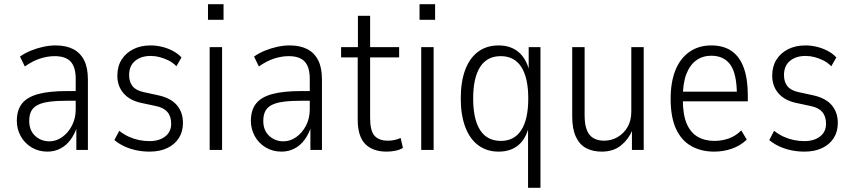

<svg xmlns="http://www.w3.org/2000/svg" viewBox="-20 -713 4055 913"><path d="M206 8Q163 8 129.5 -12.5Q96 -33 78 -66.5Q60 -100 60 -138Q60 -190 85 -221Q110 -252 162.5 -266Q215 -280 299 -280H350V-234H304Q252 -234 216.5 -229.5Q181 -225 159.5 -214Q138 -203 128.5 -184.5Q119 -166 119 -138Q119 -93 147 -67Q175 -41 215 -41Q247 -41 275.5 -61Q304 -81 322 -115.5Q340 -150 340 -193V-338Q340 -394 316 -420Q292 -446 240 -446Q206 -446 170.5 -434.5Q135 -423 98 -397L75 -444Q99 -461 127.5 -472.5Q156 -484 186 -490.5Q216 -497 244 -497Q294 -497 328 -479.5Q362 -462 380 -426.5Q398 -391 398 -335V0H343V-109H346Q335 -75 315 -48Q295 -21 267 -6.5Q239 8 206 8Z M691 8Q659 8 628 1.5Q597 -5 570.5 -17.5Q544 -30 524 -47L547 -91Q570 -73 593.5 -62.5Q617 -52 641.5 -47Q666 -42 691 -42Q737 -42 765.5 -64Q794 -86 794 -125Q794 -160 775.5 -181Q757 -202 720 -209L650 -224Q596 -236 567 -270Q538 -304 538 -353Q538 -397 558 -429Q578 -461 613.5 -479Q649 -497 696 -497Q723 -497 750 -490.5Q777 -484 801 -471.5Q825 -459 843 -440L819 -398Q801 -416 780.5 -426Q760 -436 739 -441.5Q718 -447 697 -447Q651 -447 622.5 -423.5Q594 -400 594 -356Q594 -324 610 -303.5Q626 -283 663 -275L732 -260Q792 -247 821 -213Q850 -179 850 -128Q850 -87 830.5 -56.5Q811 -26 775.5 -9Q740 8 691 8Z M969 -619V-693H1043V-619ZM977 0V-489H1036V0Z M1319 8Q1276 8 1242.5 -12.5Q1209 -33 1191 -66.5Q1173 -100 1173 -138Q1173 -190 1198 -221Q1223 -252 1275.5 -266Q1328 -280 1412 -280H1463V-234H1417Q1365 -234 1329.5 -229.5Q1294 -225 1272.5 -214Q1251 -203 1241.5 -184.5Q1232 -166 1232 -138Q1232 -93 1260 -67Q1288 -41 1328 -41Q1360 -41 1388.5 -61Q1417 -81 1435 -115.5Q1453 -150 1453 -193V-338Q1453 -394 1429 -420Q1405 -446 1353 -446Q1319 -446 1283.5 -434.5Q1248 -423 1211 -397L1188 -444Q1212 -461 1240.5 -472.5Q1269 -484 1299 -490.5Q1329 -497 1357 -497Q1407 -497 1441 -479.5Q1475 -462 1493 -426.5Q1511 -391 1511 -335V0H1456V-109H1459Q1448 -75 1428 -48Q1408 -21 1380 -6.5Q1352 8 1319 8Z M1819 8Q1752 8 1716.5 -28.5Q1681 -65 1681 -144V-440H1602V-489H1682V-638H1740V-489H1878V-440H1740V-152Q1740 -91 1761 -67.5Q1782 -44 1825 -44Q1842 -44 1857 -47.5Q1872 -51 1885 -57L1896 -10Q1883 -1 1861.5 3.5Q1840 8 1819 8Z M1975 -619V-693H2049V-619ZM1983 0V-489H2042V0Z M2491 180V-111H2495Q2480 -51 2443.5 -21.5Q2407 8 2351 8Q2295 8 2254.5 -22Q2214 -52 2192.5 -109Q2171 -166 2171 -244Q2171 -324 2192 -380.5Q2213 -437 2253.5 -467Q2294 -497 2351 -497Q2407 -497 2444 -467Q2481 -437 2497 -377H2494V-489H2550V180ZM2362 -43Q2426 -43 2459 -94.5Q2492 -146 2492 -245Q2492 -343 2459 -394.5Q2426 -446 2361 -446Q2296 -446 2263 -394.5Q2230 -343 2230 -245Q2230 -146 2263 -94.5Q2296 -43 2362 -43Z M2841 8Q2799 8 2767.5 -8.5Q2736 -25 2718.5 -62.5Q2701 -100 2701 -159V-489H2760V-164Q2760 -120 2771 -93.5Q2782 -67 2803 -55.5Q2824 -44 2852 -44Q2888 -44 2917.5 -61.5Q2947 -79 2964.5 -109.5Q2982 -140 2982 -182V-489H3041V0H2985V-94H2987Q2969 -51 2933 -21.5Q2897 8 2841 8Z M3376 8Q3314 8 3267 -18.5Q3220 -45 3194.5 -100.5Q3169 -156 3169 -243Q3169 -322 3191.5 -378.5Q3214 -435 3258 -466Q3302 -497 3362 -497Q3421 -497 3459.5 -470Q3498 -443 3517 -390Q3536 -337 3536 -260V-231H3212V-277H3499L3484 -261Q3484 -361 3453.5 -404.5Q3423 -448 3362 -448Q3322 -448 3291.5 -426.5Q3261 -405 3244 -361.5Q3227 -318 3227 -250V-239Q3227 -169 3245 -126Q3263 -83 3297 -63Q3331 -43 3378 -43Q3411 -43 3444 -54Q3477 -65 3505 -93L3531 -49Q3499 -19 3459 -5.5Q3419 8 3376 8Z M3805 8Q3773 8 3742 1.5Q3711 -5 3684.5 -17.5Q3658 -30 3638 -47L3661 -91Q3684 -73 3707.5 -62.5Q3731 -52 3755.5 -47Q3780 -42 3805 -42Q3851 -42 3879.5 -64Q3908 -86 3908 -125Q3908 -160 3889.5 -181Q3871 -202 3834 -209L3764 -224Q3710 -236 3681 -270Q3652 -304 3652 -353Q3652 -397 3672 -429Q3692 -461 3727.5 -479Q3763 -497 3810 -497Q3837 -497 3864 -490.5Q3891 -484 3915 -471.5Q3939 -459 3957 -440L3933 -398Q3915 -416 3894.5 -426Q3874 -436 3853 -441.5Q3832 -447 3811 -447Q3765 -447 3736.5 -423.5Q3708 -400 3708 -356Q3708 -324 3724 -303.5Q3740 -283 3777 -275L3846 -260Q3906 -247 3935 -213Q3964 -179 3964 -128Q3964 -87 3944.5 -56.5Q3925 -26 3889.5 -9Q3854 8 3805 8Z"/></svg>

Font: Nunito Sans 10pt Condensed Light
Style: Regular
Weight: 300
Width: 3
Designer: Vernon Adams
Foundry: Vernon Adams
Version: Version 3.101;gftools[0.9.27]